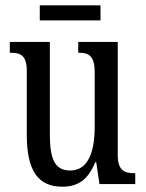

<svg xmlns="http://www.w3.org/2000/svg" viewBox="-20 -694 550 724"><path d="M130 -617H359V-674H130ZM215 10C269 10 310 -11 339 -82H343L355 0H490V-41H486C452 -41 424 -49 424 -109V-536H275V-495H278C312 -495 337 -486 337 -422V-215C337 -117 310 -51 245 -51C185 -51 168 -97 168 -188V-536H17V-495H21C56 -495 81 -486 81 -428V-186C81 -48 125 10 215 10Z"/></svg>

Font: Noto Serif Myanmar ExtCond
Style: Regular
Weight: 400
Width: 2
Designer: Ben Mitchell and the Monotype Design Team
Foundry: Monotype Imaging Inc.
Version: Version 2.106